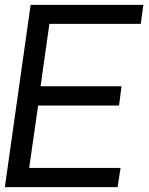

<svg xmlns="http://www.w3.org/2000/svg" viewBox="-22 -770 614 790"><path d="M181.2 -671.9 145 -415H478L467.8 -335.9H134.8L98.1 -79.1H474.1L461.9 0H-2L104 -750H567.9L557.1 -671.9Z"/></svg>

Font: Oakes Grotesk
Style: Italic
Weight: 400
Italic angle: -8°
Designer: Samuel Oakes
Foundry: Samuel Oakes
Version: Version 1.000;PS 001.000;hotconv 1.0.88;makeotf.lib2.5.64775